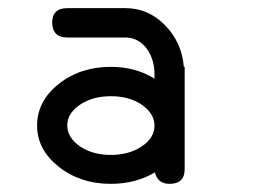

<svg xmlns="http://www.w3.org/2000/svg" viewBox="-20 -884 665 471"><path d="M252 -720C202 -720 159.3 -706 124 -678C88.7 -650 71 -616 71 -576C71 -536.7 88.7 -503 124 -475C159.3 -447 202 -433 252 -433C292 -433 328 -442.3 360 -461C364.7 -442.3 376.7 -433 396 -433C420.7 -433 433 -445 433 -469V-576V-702V-720H431C427.7 -760 412.3 -794 385 -822C357.7 -850 325.3 -864 288 -864H145C120.3 -864 108 -852 108 -828C108.7 -804 121 -792 145 -792H288C308 -792 325 -783.3 339 -766C352.3 -748 359 -726.7 359 -702V-691C328.3 -710.3 292.7 -720 252 -720ZM252 -648C282 -648 307.3 -641 328 -627C348.7 -612.3 359 -595.3 359 -576C359 -556 348.7 -539 328 -525C307.3 -511 282 -504 252 -504C222 -504 196.7 -511 176 -525C155.3 -539.7 145 -556.7 145 -576C145 -596 155.3 -613 176 -627C196.7 -641 222 -648 252 -648Z"/></svg>

Font: Semi-Coder
Style: Regular
Weight: 400
Version: 0.1000